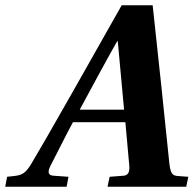

<svg xmlns="http://www.w3.org/2000/svg" viewBox="-44 -712 738 732"><path d="M-24 0 -17 -38 10 -41Q33 -43 46.5 -52.5Q60 -62 75 -87Q113 -150 226 -349L420 -692H538L572 -375Q576 -338 587 -230Q598 -122 602 -86Q605 -62 611 -52Q617 -42 633 -41L674 -38L666 0H366L374 -38L426 -42Q452 -43 449 -79L434 -246H234Q216 -213 187 -155.5Q158 -98 148 -79Q130 -43 161 -42L217 -38L210 0ZM260 -294H429L405 -555H403Q392 -537 333 -429Q274 -321 260 -294Z"/></svg>

Font: Heuristica
Style: Bold Italic
Weight: 700
Italic angle: -13°
Version: Version 1.0.2